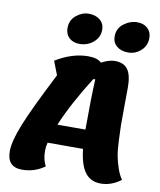

<svg xmlns="http://www.w3.org/2000/svg" viewBox="-105 -1064 977 1175"><g transform="rotate(10 383.5 -476.5)"><path d="M627 -790Q584 -790 557 -812.5Q530 -835 530 -873Q530 -923 569 -952.5Q608 -982 653 -982Q692 -982 716.5 -959.5Q741 -937 741 -899Q741 -852 707 -821Q673 -790 627 -790ZM325 -790Q286 -790 261.5 -812.5Q237 -835 237 -873Q237 -923 273.5 -952.5Q310 -982 351 -982Q394 -982 421 -959.5Q448 -937 448 -899Q448 -852 411.5 -821Q375 -790 325 -790ZM113 29Q20 29 20 -69Q20 -131 63.5 -239.5Q107 -348 224 -577L191 -662Q294 -725 393 -725Q450 -725 475 -700Q522 -725 559 -725Q614 -725 639 -690Q664 -655 664 -578Q664 -543 663 -461.5Q662 -380 662.5 -345Q663 -310 666 -248.5Q669 -187 675.5 -153.5Q682 -120 695 -81Q708 -42 727 -16Q668 29 602 29Q539 29 504.5 -16.5Q470 -62 459 -161H239Q232 -134 232 -110Q232 -55 253 -16Q191 29 113 29ZM447 -593Q337 -419 279 -280H453V-292Q453 -478 459 -593Z"/></g></svg>

Font: Lemonada
Style: Bold
Weight: 700
Designer: Mohamed Gaber (Arabic), Eduardo Tunni (Latin)
Foundry: Kief Type Foundry
Version: Version 4.004